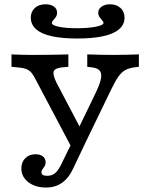

<svg xmlns="http://www.w3.org/2000/svg" viewBox="-20 -661 684 874"><path d="M306.1 10.9 148.4 -287.6Q136.3 -312.2 126.7 -325.4Q117.1 -338.6 103.6 -345Q90 -351.4 64.7 -353.8L32.3 -356.9V-413.4Q47.4 -412.6 74.5 -411.8Q101.6 -411 124.1 -411H126.4H125.2Q151.7 -411 183.6 -411.4Q215.5 -411.8 244.4 -412.2Q273.2 -412.6 291.2 -413.4V-356.9L264.3 -354.5Q231.3 -351.2 224.9 -337.1Q218.6 -322.9 236.7 -285.5L357 -56.7L329.9 -60.9L418.1 -243.7Q437.2 -284.3 440.2 -307.4Q443.2 -330.5 432.1 -341.2Q420.9 -352 397.4 -354.5L377.2 -356.9V-413.4Q404.7 -412.6 435 -411.8Q465.4 -411 495.3 -411Q526 -411 556.1 -411.8Q586.3 -412.6 612.2 -413.4V-356.9L592.1 -354.5Q567.4 -351.3 550.4 -342Q533.3 -332.7 518.6 -311.6Q503.8 -290.6 485.2 -251.8L358.1 10.9ZM189.5 192.7Q140.6 192.7 108.9 168.2Q77.2 143.7 77.2 105.6Q77.2 77.1 95 59.2Q112.8 41.2 141.6 41.2Q162.9 41.2 175.3 51Q187.7 60.8 187.7 77Q187.7 88.2 182.9 95.9Q178.1 103.6 173.4 109.7Q168.6 115.8 168.6 123.1Q168.6 139.3 195 139.3Q215.6 139.3 230 127.9Q244.3 116.4 258.2 88.4L316 -29.8L364.9 -2.8L311.8 108.5Q298.3 137.3 280.1 155.8Q262 174.3 239.7 183.5Q217.3 192.7 189.5 192.7ZM331.3 -485.7Q262.1 -485.7 214.8 -496.3Q167.5 -506.9 143.8 -528.3Q120.2 -549.7 120.2 -581Q120.2 -607.9 138.6 -624.7Q156.9 -641.5 187.5 -641.5Q211.3 -641.5 225.6 -631Q239.8 -620.6 239.8 -603.6Q239.8 -591.6 233.9 -583.1Q227.9 -574.7 221.9 -568.5Q216 -562.4 216 -556.5Q216 -545.7 248.2 -539.1Q280.4 -532.5 331.2 -532.5Q381.3 -532.5 416.3 -539.4Q451.2 -546.4 451.2 -556.5Q451.2 -561.6 445.2 -568.2Q439.2 -574.7 433.2 -583.6Q427.2 -592.4 427.2 -603.6Q427.2 -619.8 442.3 -630.7Q457.4 -641.5 480.4 -641.5Q510.3 -641.5 528.6 -624.7Q546.9 -607.9 546.9 -580.3Q546.9 -549.7 522.6 -528.3Q498.2 -506.9 450.1 -496.3Q402 -485.7 331.3 -485.7Z"/></svg>

Font: Playfair 5pt SemiExpanded Light
Style: Regular
Weight: 300
Width: 6
Designer: Claus Eggers Sørensen
Foundry: Claus Eggers Sørensen
Version: Version 2.203